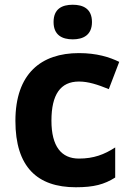

<svg xmlns="http://www.w3.org/2000/svg" viewBox="-20 -846 554 810"><path d="M287 -826C242 -826 206 -809 206 -753C206 -698 242 -680 287 -680C331 -680 368 -698 368 -753C368 -809 331 -826 287 -826ZM300 -56C376 -56 420 -68 466 -97V-224C420 -194 375 -177 313 -177C239 -177 197 -228 197 -337C197 -447 235 -502 313 -502C353 -502 392 -489 439 -470L483 -585C442 -605 388 -622 313 -622C154 -622 45 -536 45 -336C45 -142 137 -56 300 -56Z"/></svg>

Font: Noto Sans Malayalam UI
Style: Bold
Weight: 700
Designer: Jelle Bosma - Monotype Design Team
Foundry: Monotype Imaging Inc.
Version: Version 2.104